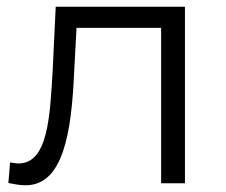

<svg xmlns="http://www.w3.org/2000/svg" viewBox="-20 -546 672 572"><path d="M5 -1C24 3 40 6 56 6C168 6 193 -149 201 -333L208 -463H460V0H531V-526H146L137 -338C129 -199 123 -59 35 -59C28 -59 19 -61 10 -62Z"/></svg>

Font: Montserrat Z
Style: Regular
Weight: 400
Designer: Julieta Ulanovsky
Foundry: Julieta Ulanovsky
Version: Version 8.000